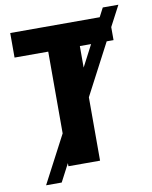

<svg xmlns="http://www.w3.org/2000/svg" viewBox="-91 -828 766 970"><g transform="rotate(-10 292.0 -342.5)"><path d="M413.6 -587.9 356 -477.5V-587.9ZM503.9 -759.8 480 -713.9H21V-587.9H193.8V-168.5L65.9 75.2H146L193.8 -16.1V0H356V-325.2L493.7 -587.9H528.8V-654.8L584 -759.8Z"/></g></svg>

Font: Avrile Sans
Style: Bold
Weight: 700
Designer: Monotype Design Team, Google (font), Stefan Peev (BGR Cyrillic), Cristiano Sobral (main changes)
Foundry: The Avrile Sans Project Authors
Version: Version 3.110